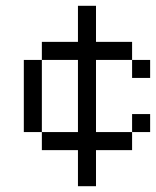

<svg xmlns="http://www.w3.org/2000/svg" viewBox="-20 -645 540 665"><path d="M500 -187.5V-250H437.5V-187.5H312.5Q312.5 -187.5 312.5 -437.5H437.5V-375H500V-437.5H437.5V-500H312.5Q312.5 -500 312.5 -625H250Q250 -625 250 -500H125V-437.5H62.5Q62.5 -437.5 62.5 -187.5H125V-125H250Q250 -125 250 0H312.5Q312.5 0 312.5 -125H437.5V-187.5ZM125 -187.5Q125 -187.5 125 -437.5H250Q250 -437.5 250 -187.5Z"/></svg>

Font: Unifont
Style: Regular
Weight: 500
Version: Version 13.0.05